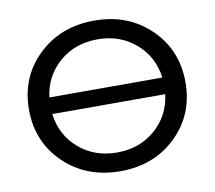

<svg xmlns="http://www.w3.org/2000/svg" viewBox="-79 -799 1006 899"><g transform="rotate(-10 424.0 -350.0)"><path d="M424 -708Q584 -708 689.5 -606Q795 -504 795 -350Q795 -196 689.5 -94Q584 8 424 8Q263 8 157 -94Q51 -196 51 -350Q51 -504 157 -606Q263 -708 424 -708ZM424 -619Q317 -619 242.5 -555Q168 -491 155 -390H692Q679 -491 604.5 -555Q530 -619 424 -619ZM424 -81Q530 -81 604.5 -145Q679 -209 692 -311H155Q168 -209 242.5 -145Q317 -81 424 -81Z"/></g></svg>

Font: false
Style: Regular
Weight: 500
Designer: Julieta Ulanovsky
Foundry: Julieta Ulanovsky
Version: Version 7.222;hotconv 1.0.109;makeotfexe 2.5.65596